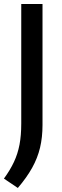

<svg xmlns="http://www.w3.org/2000/svg" viewBox="-26 -760 310 953"><path d="M62.5 173 -6.5 126.5Q24.5 84 43.2 44Q62 4 70.8 -41.8Q79.5 -87.5 79.5 -146.5V-740H185V-139.5Q185 -78.5 172.8 -27Q160.5 24.5 133.5 73Q106.5 121.5 62.5 173Z"/></svg>

Font: Encode Sans Condensed Thin Medium
Style: Regular
Weight: 500
Version: Version 3.002